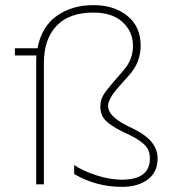

<svg xmlns="http://www.w3.org/2000/svg" viewBox="-20 -718 693 748"><path d="M38 -502V-530H126Q142 -614 201 -656Q260 -698 344 -698Q425 -698 476.5 -656Q528 -614 528 -540Q528 -475 483 -425L443 -380Q401 -333 401 -305Q401 -266 472 -230L508 -212Q594 -168 594 -101Q594 -47 555.5 -18.5Q517 10 456 10Q354 10 269 -40V-75Q301 -53 354 -35.5Q407 -18 455 -18Q564 -18 564 -101Q564 -131 546.5 -150.5Q529 -170 489 -190L456 -206Q415 -226 393 -247Q371 -268 371 -303Q371 -328 382 -346.5Q393 -365 419 -395L463 -446Q498 -487 498 -540Q498 -594 458 -631.5Q418 -669 344 -669Q249 -669 200 -617Q151 -565 151 -473V0H121V-471Q121 -492 122 -502Z"/></svg>

Font: Roundo ExtraLight
Style: Regular
Weight: 250
Designer: Namrata Goyal (Gurmukhi), Shiva Nallaperumal (Latin)
Foundry: Indian Type Foundry
Version: Version 1.000;PS 1.0;hotconv 1.0.88;makeotf.lib2.5.647800